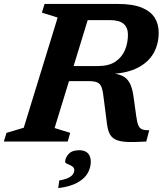

<svg xmlns="http://www.w3.org/2000/svg" viewBox="-44 -718 837 974"><path d="M454 -383Q508 -383 541.2 -405.2Q574.5 -427.5 589.8 -463.8Q605 -500 605 -542Q605 -578 583.2 -597Q561.5 -616 512.5 -616H313.5L345.5 -698H553Q629 -698 674.5 -679.5Q720 -661 740.5 -628.5Q761 -596 761 -552.5Q761 -494 735 -448.2Q709 -402.5 656.2 -375Q603.5 -347.5 523 -343V-346Q563.5 -342.5 585.8 -328Q608 -313.5 619 -286.2Q630 -259 635 -216L647 -129.5Q651.5 -96.5 658.2 -81.2Q665 -66 678 -61.5Q691 -57 713 -57L698 0Q635 4 596.8 1.8Q558.5 -0.5 538 -12.2Q517.5 -24 508.8 -47Q500 -70 496.5 -107L483 -212Q479 -252.5 472.2 -272.5Q465.5 -292.5 450.5 -299.5Q435.5 -306.5 406 -306.5H223L239 -383ZM233 -68.5 312 -44 299.5 0H-24.5L-11 -44L76.5 -70L248.5 -629L168.5 -654L182 -698H426ZM286.5 103.5Q286.5 82.5 304 63.2Q321.5 44 358.5 44Q386 44 401.2 58.8Q416.5 73.5 416.5 102.5Q416.5 131 401.8 158.8Q387 186.5 351 207.2Q315 228 251.5 236.5L256.5 197.5Q288 192 304.2 183.5Q320.5 175 326.8 165Q333 155 333 145.5Q333 132 321.2 125Q309.5 118 298 113.5Q286.5 109 286.5 103.5Z"/></svg>

Font: Newsreader 9pt SemiBold
Style: Italic
Weight: 600
Italic angle: -17°
Designer: Hugues Gentile
Foundry: Production Type
Version: Version 1.003